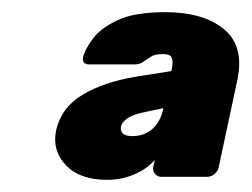

<svg xmlns="http://www.w3.org/2000/svg" viewBox="-20 -725 414 316"><path d="M156 -429Q112 -429 89 -452.5Q66 -476 72 -509Q80 -547 115 -568.5Q150 -590 205 -599L262 -608Q264 -616 264 -622.5Q264 -629 261 -632.5Q258 -636 247 -636Q235 -636 228 -631.5Q221 -627 215.5 -623Q210 -619 201 -619H127Q114 -619 117 -632Q120 -644 133 -661.5Q146 -679 174 -692Q202 -705 252 -705Q314 -705 348 -677.5Q382 -650 371 -595L340 -450Q339 -444 333.5 -439Q328 -434 321 -434H245Q239 -434 235 -439Q231 -444 232 -450L235 -462Q222 -447 201 -438Q180 -429 156 -429ZM198 -501Q217 -501 230.5 -512.5Q244 -524 249 -547L216 -540Q197 -536 188.5 -529.5Q180 -523 179 -516Q178 -509 182.5 -505Q187 -501 198 -501Z"/></svg>

Font: Rubik ExtraBold
Style: Italic
Weight: 800
Italic angle: -12°
Designer: Hubert and Fischer
Foundry: Hubert and Fischer
Version: Version 2.300;gftools[0.9.30]